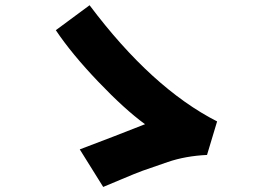

<svg xmlns="http://www.w3.org/2000/svg" viewBox="-20 -742 1040 744"><path d="M196.3 -625 327.1 -721.7Q568.4 -400.4 821.3 -271.5L782.2 -141.6Q699.2 -137.7 630.4 -114.3Q561.5 -90.8 533.2 -80.6Q504.9 -70.3 448.7 -46.4Q392.6 -22.5 379.9 -17.6L289.1 -163.1Q423.8 -213.9 542 -260.7Q462.9 -318.4 360.4 -425.8Q257.8 -533.2 196.3 -625Z"/></svg>

Font: GenEi M Gothic v2 Heavy
Style: Regular
Weight: 800
Version: Version 2.0